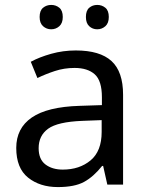

<svg xmlns="http://www.w3.org/2000/svg" viewBox="-20 -750 601 780"><path d="M288 -545Q386 -545 433 -502Q480 -459 480 -365V0H416L399 -76H395Q360 -32 321.5 -11Q283 10 215 10Q142 10 94 -28.5Q46 -67 46 -149Q46 -229 109 -272.5Q172 -316 303 -320L394 -323V-355Q394 -422 365 -448Q336 -474 283 -474Q241 -474 203 -461.5Q165 -449 132 -433L105 -499Q140 -518 188 -531.5Q236 -545 288 -545ZM314 -259Q214 -255 175.5 -227Q137 -199 137 -148Q137 -103 164.5 -82Q192 -61 235 -61Q303 -61 348 -98.5Q393 -136 393 -214V-262ZM141 -681Q141 -707 155 -718.5Q169 -730 188 -730Q207 -730 221 -718.5Q235 -707 235 -681Q235 -656 221 -643.5Q207 -631 188 -631Q169 -631 155 -643.5Q141 -656 141 -681ZM329 -681Q329 -707 342.5 -718.5Q356 -730 375 -730Q394 -730 408 -718.5Q422 -707 422 -681Q422 -656 408 -643.5Q394 -631 375 -631Q356 -631 342.5 -643.5Q329 -656 329 -681Z"/></svg>

Font: Noto Sans Symbols 2
Style: Regular
Weight: 400
Designer: Monotype Design Team
Foundry: Monotype Imaging Inc.
Version: Version 2.008; ttfautohint (v1.8.4.7-5d5b)